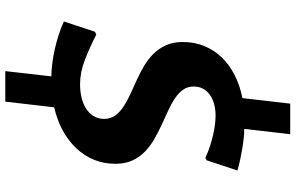

<svg xmlns="http://www.w3.org/2000/svg" viewBox="-212 -714 1097 712"><g transform="rotate(90 336.0 -357.5)"><path d="M292.5 -106.4Q317.4 -106.4 340.6 -111.8Q363.8 -117.2 381.3 -128.2Q398.9 -139.2 409.7 -156Q420.4 -172.9 420.4 -195.8Q420.4 -219.2 408.2 -236.3Q396 -253.4 376 -266.8Q356 -280.3 330.3 -292Q304.7 -303.7 277.8 -315.9Q251 -328.1 225.3 -343Q199.7 -357.9 179.7 -377.9Q159.7 -397.9 147.5 -424.6Q135.3 -451.2 135.3 -487.3Q135.3 -530.3 150.1 -566.9Q165 -603.5 192.4 -631.8Q219.7 -660.2 258.1 -679.7Q296.4 -699.2 343.3 -708.5L363.8 -885.7H477.1L457.5 -715.3Q472.2 -715.3 491 -713.4Q509.8 -711.4 530 -708Q550.3 -704.6 571.3 -700.2Q592.3 -695.8 611.8 -689.9L573.7 -575.2L564.5 -571.3Q542.5 -581.5 520.3 -588.6Q498 -595.7 477.5 -600.3Q457 -605 439.2 -606.9Q421.4 -608.9 408.2 -608.9Q385.3 -608.9 365.5 -603.5Q345.7 -598.1 331.3 -587.9Q316.9 -577.6 308.6 -562.5Q300.3 -547.4 300.3 -527.8Q300.3 -504.9 312.5 -488Q324.7 -471.2 345 -457.8Q365.2 -444.3 390.9 -432.6Q416.5 -420.9 443.6 -408.4Q470.7 -396 496.3 -381.1Q522 -366.2 542.2 -346.4Q562.5 -326.7 574.7 -300Q586.9 -273.4 586.9 -237.3Q586.9 -195.3 572.3 -158.9Q557.6 -122.6 530.3 -93.3Q502.9 -64 464.4 -42.7Q425.8 -21.5 377.4 -10.3L356.4 170.9H243.2L262.7 0Q241.2 0 216.1 -3.2Q190.9 -6.3 164.1 -12.2Q137.2 -18.1 110.4 -26.6Q83.5 -35.2 59.1 -46.4L97.2 -161.6L107.9 -166.5Q159.7 -140.1 204.1 -123.3Q248.5 -106.4 292.5 -106.4Z"/></g></svg>

Font: Proza Libre
Style: Bold Italic
Weight: 700
Designer: Jasper de Waard
Foundry: Jasper de Waard
Version: Version 1.000; ttfautohint (v1.4.1.8-43bc)